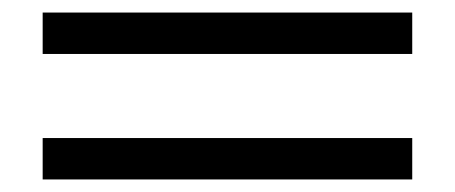

<svg xmlns="http://www.w3.org/2000/svg" viewBox="-20 -406 725 306"><path d="M637 -320V-386H48V-320ZM637 -120V-186H48V-120Z"/></svg>

Font: STIXGeneral
Style: Regular
Weight: 400
Designer: MicroPress Inc., with final additions and corrections provided by Coen Hoffman, Elsevier (retired)
Version: Version 1.1.0